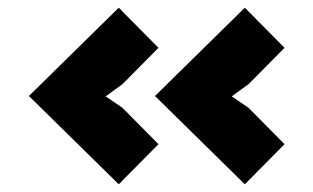

<svg xmlns="http://www.w3.org/2000/svg" viewBox="-20 -504 813 498"><path d="M718 -130 615 -26 382 -255 615 -484 718 -380 625 -286 581 -254Q587 -250 594.5 -245Q602 -240 609 -235Q617 -230 625 -224ZM391 -130 288 -26 55 -255 288 -484 391 -380 298 -286 254 -254Q260 -250 267.5 -245Q275 -240 282 -235Q290 -230 298 -224Z"/></svg>

Font: TypoPRO Sinkin Sans
Style: 700 Bold
Weight: 700
Designer: Keith Bates
Foundry: K-Type
Version: Sinkin Sans (version 1.0)  by Keith Bates   •   © 2014   www